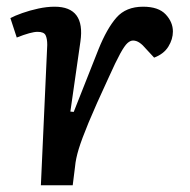

<svg xmlns="http://www.w3.org/2000/svg" viewBox="-20 -553 568 573"><path d="M121 -419Q121 -438 116 -448Q111 -458 92 -458Q73 -458 30 -441L11 -499Q24 -506 46.5 -514Q69 -522 94.5 -527.5Q120 -533 143 -533Q235 -533 220 -429L190 -220L200 -219L274 -406Q299 -468 327.5 -500.5Q356 -533 407 -533Q453 -533 474.5 -510Q496 -487 496 -459Q496 -436 482.5 -414Q469 -392 440 -381L415 -408Q406 -419 396.5 -425.5Q387 -432 377 -432Q369 -432 360.5 -424.5Q352 -417 339 -393.5Q326 -370 304 -321Q265 -237 244.5 -187.5Q224 -138 215 -108.5Q206 -79 204 -56L197 0H102Z"/></svg>

Font: Literata 7pt Medium
Style: Italic
Weight: 500
Italic angle: -2°
Designer: Latin by Veronika Burian and Jose Scaglione. Greek by Irene Vlachou. Cyrillic by Vera Evstafieva
Foundry: TypeTogether
Version: Version 3.002